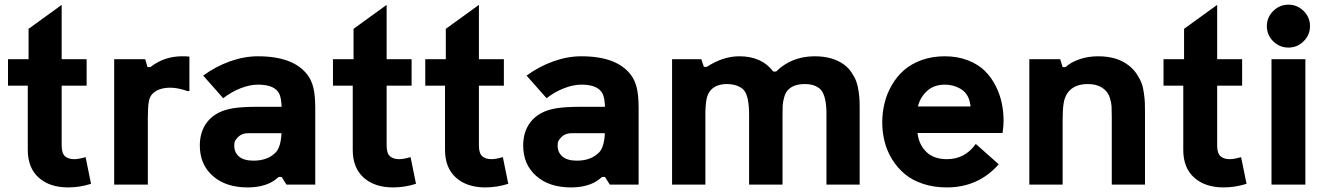

<svg xmlns="http://www.w3.org/2000/svg" viewBox="-20 -798 5742 830"><path d="M274.4 12.2Q194.8 12.2 147.5 -30Q100.1 -72.3 100.1 -149.9V-427.7H14.6V-542H103.5V-673.3L246.6 -776.9V-542H354.5V-427.7H246.6V-168.9Q246.6 -135.7 260.7 -122.8Q274.9 -109.9 301.3 -109.9Q318.8 -109.9 350.1 -118.7L373.5 -3.4Q324.2 12.2 274.4 12.2Z M473.6 0V-542H607.9L617.7 -507.8H629.9Q689.5 -554.7 767.6 -554.7Q788.1 -554.7 798.8 -553.2V-404.3H791Q748.5 -418.9 716.3 -418.9Q667.5 -418.9 641.1 -394.5Q627.4 -381.8 623.3 -358.6Q619.1 -335.4 619.1 -289.1V0Z M1309.1 -474.6Q1326.2 -452.6 1334.5 -419.4Q1342.8 -386.2 1342.8 -330.1V0H1218.3L1197.3 -33.2H1185.1Q1167.5 -17.6 1150.4 -8.8Q1108.4 12.2 1050.3 12.2Q956.1 12.2 899.9 -37.4Q843.8 -86.9 843.8 -168.9Q843.8 -218.3 865 -254.6Q886.2 -291 925.8 -311Q951.2 -324.2 989.5 -330.3Q1027.8 -336.4 1097.2 -336.4H1197.3Q1196.3 -366.2 1190.7 -383.8Q1185.1 -401.4 1171.4 -412.1Q1147 -432.1 1094.7 -432.1Q1060.5 -432.1 1020.8 -416.7Q981 -401.4 944.8 -373.5L858.4 -471.2Q911.6 -510.3 973.4 -532.5Q1035.2 -554.7 1094.7 -554.7Q1248.5 -554.7 1309.1 -474.6ZM1172.9 -140.1Q1194.3 -164.1 1196.8 -222.2H1053.7Q1023.4 -222.2 1005.9 -202.1Q997.6 -192.9 995.1 -186.8Q992.7 -180.7 992.7 -168Q992.7 -139.2 1013.4 -121.3Q1034.2 -103.5 1076.2 -103.5Q1137.7 -103.5 1172.9 -140.1Z M1679.2 12.2Q1599.6 12.2 1552.2 -30Q1504.9 -72.3 1504.9 -149.9V-427.7H1419.4V-542H1508.3V-673.3L1651.4 -776.9V-542H1759.3V-427.7H1651.4V-168.9Q1651.4 -135.7 1665.5 -122.8Q1679.7 -109.9 1706.1 -109.9Q1723.6 -109.9 1754.9 -118.7L1778.3 -3.4Q1729 12.2 1679.2 12.2Z M2078.1 12.2Q1998.5 12.2 1951.2 -30Q1903.8 -72.3 1903.8 -149.9V-427.7H1818.4V-542H1907.2V-673.3L2050.3 -776.9V-542H2158.2V-427.7H2050.3V-168.9Q2050.3 -135.7 2064.5 -122.8Q2078.6 -109.9 2105 -109.9Q2122.6 -109.9 2153.8 -118.7L2177.2 -3.4Q2127.9 12.2 2078.1 12.2Z M2707 -474.6Q2724.1 -452.6 2732.4 -419.4Q2740.7 -386.2 2740.7 -330.1V0H2616.2L2595.2 -33.2H2583Q2565.4 -17.6 2548.3 -8.8Q2506.3 12.2 2448.2 12.2Q2354 12.2 2297.9 -37.4Q2241.7 -86.9 2241.7 -168.9Q2241.7 -218.3 2262.9 -254.6Q2284.2 -291 2323.7 -311Q2349.1 -324.2 2387.5 -330.3Q2425.8 -336.4 2495.1 -336.4H2595.2Q2594.2 -366.2 2588.6 -383.8Q2583 -401.4 2569.3 -412.1Q2544.9 -432.1 2492.7 -432.1Q2458.5 -432.1 2418.7 -416.7Q2378.9 -401.4 2342.8 -373.5L2256.3 -471.2Q2309.6 -510.3 2371.3 -532.5Q2433.1 -554.7 2492.7 -554.7Q2646.5 -554.7 2707 -474.6ZM2570.8 -140.1Q2592.3 -164.1 2594.7 -222.2H2451.7Q2421.4 -222.2 2403.8 -202.1Q2395.5 -192.9 2393.1 -186.8Q2390.6 -180.7 2390.6 -168Q2390.6 -139.2 2411.4 -121.3Q2432.1 -103.5 2474.1 -103.5Q2535.6 -103.5 2570.8 -140.1Z M2885.3 0V-542H3011.7L3022.9 -508.8H3035.2Q3105.5 -554.7 3176.3 -554.7Q3272.9 -554.7 3322.8 -488.8H3335Q3402.3 -554.7 3502 -554.7Q3579.1 -554.7 3628.4 -519Q3647.9 -504.9 3661.6 -484.1Q3675.3 -463.4 3681.9 -445.3Q3688.5 -427.2 3691.9 -401.9Q3695.3 -376.5 3695.8 -363Q3696.3 -349.6 3696.3 -328.1V0H3552.7V-304.7Q3552.7 -384.3 3527.3 -411.1Q3503.9 -434.6 3459.5 -434.6Q3409.7 -434.6 3386.2 -408.7Q3375.5 -397.5 3369.9 -377.2Q3364.3 -356.9 3363.5 -342.3Q3362.8 -327.6 3362.8 -300.8V0H3218.3V-300.8Q3218.3 -381.3 3196.3 -407.7Q3186.5 -419.4 3167 -427Q3147.5 -434.6 3122.6 -434.6Q3078.6 -434.6 3055.2 -411.1Q3039.6 -395.5 3034.4 -369.6Q3029.3 -343.8 3029.3 -300.8V0Z M4318.4 -275.4Q4318.4 -253.9 4314 -223.1H3946.3Q3952.1 -172.9 3984.4 -141.4Q4016.6 -109.9 4073.7 -109.9Q4151.4 -109.9 4198.2 -175.8L4297.4 -87.9Q4209.5 12.2 4072.8 12.2Q4017.1 12.2 3970.5 -3.2Q3923.8 -18.6 3891.6 -45.4Q3859.4 -72.3 3837.2 -108.2Q3814.9 -144 3804.4 -184.6Q3793.9 -225.1 3793.9 -269Q3793.9 -311.5 3803.7 -351.8Q3813.5 -392.1 3834.7 -429.2Q3856 -466.3 3887 -493.9Q3918 -521.5 3963.6 -538.1Q4009.3 -554.7 4064 -554.7Q4119.1 -554.7 4163.8 -537.4Q4208.5 -520 4236.8 -492.2Q4265.1 -464.4 4283.9 -427.2Q4302.7 -390.1 4310.5 -352.5Q4318.4 -314.9 4318.4 -275.4ZM4064.9 -432.1Q4017.1 -432.1 3987.3 -404.5Q3957.5 -377 3948.2 -337.9H4175.8Q4173.8 -353 4170.4 -364.3Q4160.6 -397.9 4130.6 -415Q4100.6 -432.1 4064.9 -432.1Z M4429.7 0V-542H4563L4573.7 -507.8H4585.9Q4610.4 -529.8 4647.5 -542.2Q4684.6 -554.7 4727.1 -554.7Q4811 -554.7 4861.8 -513.2Q4881.3 -497.6 4895 -476.6Q4908.7 -455.6 4915.3 -437.5Q4921.9 -419.4 4925.3 -393.3Q4928.7 -367.2 4929.2 -352.8Q4929.7 -338.4 4929.7 -313.5V0H4786.1V-291Q4786.1 -322.8 4785.2 -338.4Q4784.2 -354 4778.1 -374Q4772 -394 4759.3 -406.7Q4731.9 -434.6 4682.1 -434.6Q4621.1 -434.6 4593.8 -394.5Q4581.5 -376 4577.6 -348.9Q4573.7 -321.8 4573.7 -278.8V0Z M5269.5 12.2Q5189.9 12.2 5142.6 -30Q5095.2 -72.3 5095.2 -149.9V-427.7H5009.8V-542H5098.6V-673.3L5241.7 -776.9V-542H5349.6V-427.7H5241.7V-168.9Q5241.7 -135.7 5255.9 -122.8Q5270 -109.9 5296.4 -109.9Q5314 -109.9 5345.2 -118.7L5368.7 -3.4Q5319.3 12.2 5269.5 12.2Z M5456.5 -685.5Q5456.5 -723.1 5484.1 -750.5Q5511.7 -777.8 5549.8 -777.8Q5587.9 -777.8 5615.5 -750.5Q5643.1 -723.1 5643.1 -685.5Q5643.1 -647 5615.5 -619.6Q5587.9 -592.3 5549.8 -592.3Q5511.7 -592.3 5484.1 -619.4Q5456.5 -646.5 5456.5 -685.5ZM5476.6 0V-542H5623V0Z"/></svg>

Font: Acari Sans Neue Black
Style: Regular
Weight: 900
Designer: Alfredo Marco Pradil
Foundry: Alfredo Marco Pradil
Version: Version 1.045;June 16, 2019;FontCreator 11.5.0.2425 64-bit; 